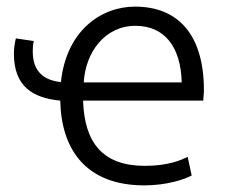

<svg xmlns="http://www.w3.org/2000/svg" viewBox="-20 -549 695 580"><path d="M162 -245C165 -96 241 11 416 11C485 11 540 -8 559 -19L547 -75C528 -66 489 -48 418 -48C290 -48 235 -118 231 -245H594C594 -254 596 -264 596 -276C596 -448 515 -529 388 -529C283 -529 180 -454 164 -301C107 -307 79 -338 79 -393C79 -400 79 -413 82 -425L28 -433C25 -422 22 -403 22 -387C22 -287 80 -253 162 -245ZM389 -471C477 -471 526 -408 529 -300H233C238 -391 297 -471 389 -471Z"/></svg>

Font: Repo Light
Style: Regular
Weight: 300
Designer: Stefan Peev
Foundry: Context Ltd
Version: Version 001.502